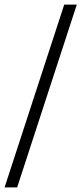

<svg xmlns="http://www.w3.org/2000/svg" viewBox="-42 -766 356 840"><path d="M33 54H-22L239 -746H294Z"/></svg>

Font: Mulish Light
Style: Regular
Weight: 300
Designer: Vernon Adams
Foundry: Vernon Adams
Version: Version 3.603; ttfautohint (v1.8.3)